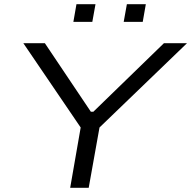

<svg xmlns="http://www.w3.org/2000/svg" viewBox="-20 -891 907 911"><path d="M328.1 -787.1 342.8 -871.1H433.1L418 -787.1ZM566.9 -787.1 582 -871.1H671.9L657.2 -787.1ZM313 0 362.8 -286.1 90.8 -686H192.9L411.1 -360.8H422.9L757.8 -686H867.2L452.1 -286.1L400.9 0Z"/></svg>

Font: Archivo Expanded Light
Style: Italic
Weight: 300
Width: 7
Italic angle: -10°
Designer: Hector Gatti
Foundry: Omnibus-Type
Version: Version 2.001